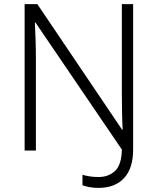

<svg xmlns="http://www.w3.org/2000/svg" viewBox="-20 -827 769 936"><path d="M460 89Q436 89 415 85Q394 81 382 76V25Q398 30 418 33Q438 36 460 36Q510 36 541.5 5.5Q573 -25 574 -98L153 -717H150Q152 -681 153.5 -633Q155 -585 155 -538V-93H100V-807H162L575 -195H578Q576 -229 575 -277Q574 -325 574 -370V-807H629V-98Q629 -6 584.5 41.5Q540 89 460 89Z"/></svg>

Font: Noto Sans Kannada UI Light
Style: Regular
Weight: 300
Designer: Jelle Bosma - Monotype Design Team
Foundry: Monotype Imaging Inc.
Version: Version 2.005; ttfautohint (v1.8.4.7-5d5b)